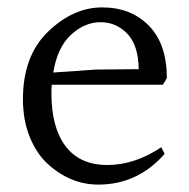

<svg xmlns="http://www.w3.org/2000/svg" viewBox="-20 -536 511 519"><path d="M124 -340 240 -348 355 -349Q354 -414 324 -445Q294 -476 251.5 -476Q209 -476 172 -442Q135 -408 124 -340ZM119 -284Q119 -191 157.5 -140.5Q196 -90 270 -90Q344 -90 416 -138L425 -120Q352 -37 246 -37Q171 -37 110 -92Q79 -120 60.5 -165.5Q42 -211 42 -268Q42 -385 110 -450.5Q178 -516 256 -516Q334 -516 382.5 -466.5Q431 -417 431 -325Q425 -314 420 -307H120Q119 -300 119 -284Z"/></svg>

Font: Halant
Style: Regular
Weight: 400
Designer: Hitesh Malaviya (Devanagari), Satya Rajpurohit (Latin)
Foundry: Indian Type Foundry
Version: Version 1.100;PS 1.0;hotconv 1.0.78;makeotf.lib2.5.61930; tt